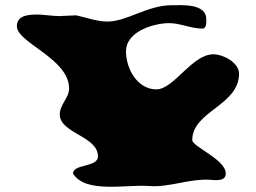

<svg xmlns="http://www.w3.org/2000/svg" viewBox="-20 -770 985 739"><path d="M207 -708C190 -708 142 -714 126 -714C91 -714 45 -712 45 -669C45 -605 246 -545 246 -429C246 -394 210 -367 210 -330C210 -256 357 -247 357 -168C357 -125 261 -140 261 -102C309 -24 466 -61 555 -54C632 -48 709 -83 789 -78C812 -76 849 -72 849 -102C849 -157 720 -205 720 -231C720 -342 900 -364 900 -486C900 -530 838 -561 801 -561C719 -561 649 -426 582 -426C511 -426 465 -502 465 -573C465 -646 564 -679 627 -681C672 -682 714 -660 759 -660C776 -660 774 -686 774 -696C774 -757 682 -750 642 -750C547 -750 469 -687 393 -687C353 -687 307 -704 273 -711Z"/></svg>

Font: CISF Camouflage Kit
Style: Regular
Weight: 400
Designer: Robert Jablonski, Jasper
Foundry: Cannot Into Space Fonts
Version: Version 1.27